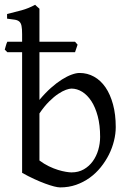

<svg xmlns="http://www.w3.org/2000/svg" viewBox="-25 -777 553 811"><path d="M292 -556.6H141.6V-355Q166 -384.3 190.2 -405.8Q214.4 -427.2 236.6 -441.2Q258.8 -455.1 277.8 -461.9Q296.9 -468.8 311 -468.8Q344.2 -468.8 372.3 -453.1Q400.4 -437.5 420.7 -408Q440.9 -378.4 452.4 -335.9Q463.9 -293.5 463.9 -240.2Q463.9 -211.9 456.5 -182.1Q449.2 -152.3 435.1 -124Q420.9 -95.7 400.4 -70.3Q379.9 -44.9 353.8 -26.1Q327.6 -7.3 296.4 3.7Q265.1 14.6 229 14.6Q219.7 14.6 203.4 10.5Q187 6.3 165.8 -1.5Q144.5 -9.3 119.6 -20.8Q94.7 -32.2 68.4 -46.9V-556.6H5.9L-4.9 -567.4Q-2.4 -575.2 -0.2 -584Q2 -592.8 5.9 -600.6H68.4V-632.8Q68.4 -655.3 65.9 -667.5Q63.5 -679.7 56.6 -685.8Q49.8 -691.9 37.4 -693.8Q24.9 -695.8 4.9 -698.2V-717.8Q37.1 -725.6 66.4 -733.6Q95.7 -741.7 123.5 -756.8L128.4 -752Q131.3 -749 134.3 -746.6Q137.7 -743.7 141.6 -740.2V-600.6H292L302.7 -588.4ZM397.9 -199.2Q397.9 -248 387.9 -285.9Q377.9 -323.7 361.1 -349.6Q344.2 -375.5 322.3 -389.2Q300.3 -402.8 276.9 -402.8Q268.1 -402.8 253.7 -397.7Q239.3 -392.6 221.2 -380.6Q203.1 -368.7 182.6 -348.4Q162.1 -328.1 141.6 -297.9V-99.1Q161.1 -84.5 181.4 -74.7Q201.7 -64.9 220 -59.3Q238.3 -53.7 253.2 -51.3Q268.1 -48.8 276.9 -48.8Q306.6 -48.8 329.1 -61.8Q351.6 -74.7 366.9 -95.9Q382.3 -117.2 390.1 -144Q397.9 -170.9 397.9 -199.2Z"/></svg>

Font: Gentium Plus Viet
Style: Regular
Weight: 400
Designer: J. Victor Gaultney, Annie Olsen, Iska Routamaa, Becca Hirsbrunner
Foundry: SIL International
Version: Version 5.000